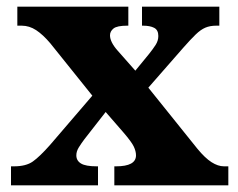

<svg xmlns="http://www.w3.org/2000/svg" viewBox="-20 -556 714 576"><path d="M13 0V-57H22Q58 -57 78.5 -71.5Q99 -86 130 -121L257 -269L131 -426Q109 -452 88.5 -465.5Q68 -479 45 -479H32V-536H365V-479H362Q331 -479 320.5 -470.5Q310 -462 310 -450Q310 -430 333 -404L386 -344L427 -394Q439 -409 447 -421.5Q455 -434 455 -448Q455 -466 442.5 -472.5Q430 -479 409 -479H406V-536H638V-479H629Q610 -479 596 -473Q582 -467 567 -452.5Q552 -438 530 -413L425 -293L572 -110Q595 -82 614.5 -69.5Q634 -57 652 -57H665V0H323V-57H328Q388 -57 388 -90Q388 -102 381.5 -116Q375 -130 350 -159L297 -220L233 -138Q224 -126 216.5 -114Q209 -102 209 -90Q209 -74 223 -65.5Q237 -57 270 -57H274V0Z"/></svg>

Font: Noto Serif Georgian ExtraBold
Style: Regular
Weight: 800
Designer: Monotype Design Team, Akaki Razmadze
Foundry: Google LLC
Version: Version 2.003; ttfautohint (v1.8.4.7-5d5b)